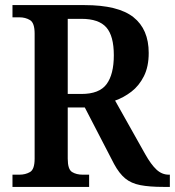

<svg xmlns="http://www.w3.org/2000/svg" viewBox="-20 -734 687 754"><path d="M29 0V-48H56Q80 -48 98 -58.5Q116 -69 116 -111V-602Q116 -644 98 -655Q80 -666 56 -666H29V-714H312Q444 -714 504 -666.5Q564 -619 564 -526Q564 -472 545 -434.5Q526 -397 496 -374Q466 -351 432 -339L550 -129Q573 -88 594.5 -68Q616 -48 643 -48H647V0H622Q567 0 531 -7Q495 -14 471.5 -33.5Q448 -53 428 -90L313 -312H246V-111Q246 -69 263 -58.5Q280 -48 305 -48H330V0ZM300 -365Q370 -365 398.5 -403.5Q427 -442 427 -517Q427 -593 397.5 -626.5Q368 -660 300 -660H246V-365Z"/></svg>

Font: Noto Serif Bengali SemiCondensed SemiBold
Style: Regular
Weight: 600
Width: 4
Designer: Juan Bruce, Universal Thirst, Indian Type Foundry and the Monotype Design Team.
Foundry: Monotype Imaging Inc.
Version: Version 2.003; ttfautohint (v1.8.4.7-5d5b)